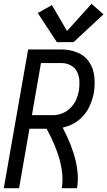

<svg xmlns="http://www.w3.org/2000/svg" viewBox="-24 -997 568 1017"><path d="M-4 0 125 -735H302Q346 -735 385.5 -719Q425 -703 448 -669Q471 -635 475.5 -591.5Q480 -548 473 -505Q466 -468 449 -431.5Q432 -395 401 -367.5Q370 -340 332 -328Q320 -324 308 -321Q407 -132 384 0H303Q325 -128 223 -315H132L77 0ZM256 -387Q281 -387 305.5 -396.5Q330 -406 349.5 -425.5Q369 -445 379.5 -469Q390 -493 394 -517Q398 -543 396.5 -569Q395 -595 384 -617Q373 -639 350.5 -651Q328 -663 302 -663H193L145 -387ZM277 -774 176 -928 251 -970 331 -833 461 -977 524 -921 366 -774Z"/></svg>

Font: Iosevka SS08
Style: Italic
Weight: 400
Italic angle: -10°
Monospace: yes
Designer: Belleve Invis
Foundry: Belleve Invis
Version: 2.1.0; ttfautohint (v1.8.2)